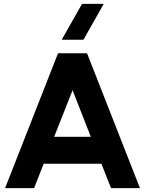

<svg xmlns="http://www.w3.org/2000/svg" viewBox="-20 -972 749 992"><path d="M298.8 -766.6 403.8 -952.1H516.1L411.1 -766.6ZM6.3 0 279.8 -696.8H429.7L703.1 0H553.7L503.9 -126H205.6L156.2 0ZM259.8 -265.1H449.2L355 -505.9Z"/></svg>

Font: Basically A Sans Serif
Style: Bold
Weight: 700
Designer: Hyung-Suk Kim
Foundry: Mental Design
Version: 1.000